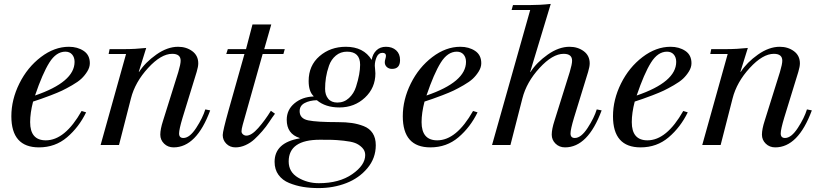

<svg xmlns="http://www.w3.org/2000/svg" viewBox="-20 -741 4188 981"><path d="M397 -174 420 -167Q383 -91 322.5 -39.5Q262 12 179 12Q38 12 38 -147Q38 -232 79 -314.5Q120 -397 189 -449.5Q258 -502 332 -502Q376 -502 407.5 -481Q439 -460 439 -418Q439 -397 426 -376Q413 -355 396 -339Q379 -323 348.5 -305.5Q318 -288 297 -278Q276 -268 239.5 -254Q203 -240 190.5 -236Q178 -232 149 -222Q134 -164 134 -117Q134 -24 214 -24Q312 -24 397 -174ZM361 -425Q361 -448 348.5 -462.5Q336 -477 314 -477Q267 -477 232 -421Q197 -365 159 -253Q361 -322 361 -425Z M494 0 624 -465H535L540 -490H615Q671 -490 727 -496L689 -374H691Q722 -422 778.5 -462Q835 -502 890 -502Q932 -502 962.5 -479.5Q993 -457 993 -417Q993 -401 985 -374L913 -140Q895 -80 895 -59Q895 -36 917 -36Q949 -36 982.5 -87.5Q1016 -139 1029 -182L1054 -177Q984 12 867 12Q838 12 818.5 -7Q799 -26 799 -53Q799 -81 813 -124L891 -373Q903 -413 903 -431Q903 -466 860 -466Q803 -466 736.5 -393.5Q670 -321 649 -238L588 0Z M1229 -465H1136L1144 -490H1237L1270 -616H1366L1330 -490H1435L1428 -465H1322L1220 -103Q1214 -81 1214 -70Q1214 -61 1221.5 -54.5Q1229 -48 1239 -48Q1265 -48 1299.5 -87Q1334 -126 1364 -175L1385 -160Q1370 -140 1355 -117Q1340 -94 1320 -71Q1300 -48 1280 -29.5Q1260 -11 1234.5 0.5Q1209 12 1183 12Q1155 12 1136.5 -6.5Q1118 -25 1118 -51Q1118 -71 1148 -178Z M1900 1Q1900 67 1857.5 118Q1815 169 1749.5 194.5Q1684 220 1608 220Q1565 220 1528.5 214Q1492 208 1457.5 194Q1423 180 1403 152.5Q1383 125 1383 86Q1383 -12 1511 -34V-36Q1445 -57 1445 -129Q1445 -180 1484.5 -213Q1524 -246 1582 -248V-250Q1557 -274 1557 -327Q1557 -406 1612.5 -454Q1668 -502 1747 -502Q1838 -502 1879 -435Q1884 -465 1903 -483.5Q1922 -502 1952 -502Q1984 -502 2004 -484Q2024 -466 2024 -434Q2024 -389 1983 -389Q1967 -389 1956.5 -398.5Q1946 -408 1946 -423Q1946 -430 1949 -440Q1952 -450 1952 -456Q1952 -471 1934 -471Q1914 -471 1904.5 -449.5Q1895 -428 1895 -405Q1895 -401 1896.5 -387.5Q1898 -374 1898 -366Q1898 -292 1844.5 -242Q1791 -192 1714 -192Q1643 -192 1599 -229Q1562 -228 1536.5 -214.5Q1511 -201 1511 -173Q1511 -135 1555 -126Q1599 -117 1706 -117Q1747 -117 1778 -112.5Q1809 -108 1838.5 -96.5Q1868 -85 1884 -60.5Q1900 -36 1900 1ZM1455 84Q1455 138 1503 166.5Q1551 195 1609 195Q1713 195 1779.5 149Q1846 103 1846 51Q1846 29 1830 13Q1814 -3 1794 -10.5Q1774 -18 1736.5 -22Q1699 -26 1677 -26.5Q1655 -27 1615 -27Q1455 -27 1455 84ZM1641 -287Q1641 -256 1657 -236.5Q1673 -217 1704 -217Q1738 -217 1763 -240Q1788 -263 1799 -297.5Q1810 -332 1815 -360Q1820 -388 1820 -410Q1820 -477 1753 -477Q1720 -477 1696 -457Q1672 -437 1661 -405.5Q1650 -374 1645.5 -345Q1641 -316 1641 -287Z M2397 -174 2420 -167Q2383 -91 2322.5 -39.5Q2262 12 2179 12Q2038 12 2038 -147Q2038 -232 2079 -314.5Q2120 -397 2189 -449.5Q2258 -502 2332 -502Q2376 -502 2407.5 -481Q2439 -460 2439 -418Q2439 -397 2426 -376Q2413 -355 2396 -339Q2379 -323 2348.5 -305.5Q2318 -288 2297 -278Q2276 -268 2239.5 -254Q2203 -240 2190.5 -236Q2178 -232 2149 -222Q2134 -164 2134 -117Q2134 -24 2214 -24Q2312 -24 2397 -174ZM2361 -425Q2361 -448 2348.5 -462.5Q2336 -477 2314 -477Q2267 -477 2232 -421Q2197 -365 2159 -253Q2361 -322 2361 -425Z M2494 0 2689 -690H2594L2601 -715H2682Q2739 -715 2794 -721L2689 -374L2691 -372V-374Q2722 -422 2778.5 -462Q2835 -502 2890 -502Q2932 -502 2962.5 -479.5Q2993 -457 2993 -417Q2993 -401 2985 -374L2913 -140Q2895 -80 2895 -59Q2895 -36 2917 -36Q2949 -36 2982.5 -87.5Q3016 -139 3029 -182L3054 -177Q2984 12 2867 12Q2838 12 2818.5 -7Q2799 -26 2799 -53Q2799 -81 2813 -124L2891 -373Q2903 -413 2903 -431Q2903 -466 2860 -466Q2803 -466 2736.5 -393.5Q2670 -321 2649 -238L2588 0Z M3471 -174 3494 -167Q3457 -91 3396.5 -39.5Q3336 12 3253 12Q3112 12 3112 -147Q3112 -232 3153 -314.5Q3194 -397 3263 -449.5Q3332 -502 3406 -502Q3450 -502 3481.5 -481Q3513 -460 3513 -418Q3513 -397 3500 -376Q3487 -355 3470 -339Q3453 -323 3422.5 -305.5Q3392 -288 3371 -278Q3350 -268 3313.5 -254Q3277 -240 3264.5 -236Q3252 -232 3223 -222Q3208 -164 3208 -117Q3208 -24 3288 -24Q3386 -24 3471 -174ZM3435 -425Q3435 -448 3422.5 -462.5Q3410 -477 3388 -477Q3341 -477 3306 -421Q3271 -365 3233 -253Q3435 -322 3435 -425Z M3568 0 3698 -465H3609L3614 -490H3689Q3745 -490 3801 -496L3763 -374H3765Q3796 -422 3852.5 -462Q3909 -502 3964 -502Q4006 -502 4036.5 -479.5Q4067 -457 4067 -417Q4067 -401 4059 -374L3987 -140Q3969 -80 3969 -59Q3969 -36 3991 -36Q4023 -36 4056.5 -87.5Q4090 -139 4103 -182L4128 -177Q4058 12 3941 12Q3912 12 3892.5 -7Q3873 -26 3873 -53Q3873 -81 3887 -124L3965 -373Q3977 -413 3977 -431Q3977 -466 3934 -466Q3877 -466 3810.5 -393.5Q3744 -321 3723 -238L3662 0Z"/></svg>

Font: Justus
Style: ItalicOldstyle
Weight: 400
Italic angle: -12°
Version: Version 001.001